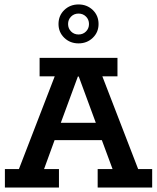

<svg xmlns="http://www.w3.org/2000/svg" viewBox="-20 -843 706 863"><path d="M2 0V-83H65L226 -500H158V-583H508V-500H440L601 -83H664V0H419V-83H486L426 -245L462 -213H206L237 -245L178 -83H245V0ZM243 -263 225 -291H437L421 -263L334 -499H330ZM333 -648Q295 -648 269 -673Q243 -698 243 -735Q243 -773 269 -798Q295 -823 333 -823Q371 -823 397 -798Q423 -773 423 -735Q423 -698 397 -673Q371 -648 333 -648ZM333 -688Q353 -688 366.5 -701.5Q380 -715 380 -735Q380 -755 366.5 -768.5Q353 -782 333 -782Q313 -782 299.5 -768.5Q286 -755 286 -735Q286 -715 299.5 -701.5Q313 -688 333 -688Z"/></svg>

Font: Rokkitt SemiBold
Style: Regular
Weight: 600
Designer: Vernon Adams
Foundry: Vernon Adams
Version: Version 3.103